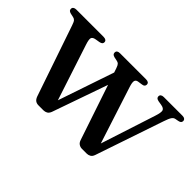

<svg xmlns="http://www.w3.org/2000/svg" viewBox="-78 -715 966 966"><g transform="rotate(45 405.0 -232.0)"><path d="M269 6H233.5Q221 6 212 -0.2Q203 -6.5 197.5 -21.5L68.5 -399Q62.5 -417.5 56.5 -423.8Q50.5 -430 41 -431.5L22.5 -435.5Q13 -438 9.2 -442.2Q5.5 -446.5 5.5 -453Q5.5 -461 11.5 -465.2Q17.5 -469.5 27.5 -469.5H221.5Q232 -469.5 238 -465.2Q244 -461 244 -453Q244 -446.5 239.8 -442.2Q235.5 -438 225 -436L204 -432.5Q184.5 -429.5 180.8 -419.2Q177 -409 187 -379L293 -55.5L270 -38L394 -403.5L430 -376.5L304.5 -18.5Q299 -4.5 289.5 0.8Q280 6 269 6ZM577 6H542.5Q531 6 521.2 -0.5Q511.5 -7 507 -21L378.5 -403Q373 -419 367.5 -424.5Q362 -430 352.5 -431.5L333.5 -435.5Q324 -438 320.2 -442.2Q316.5 -446.5 316.5 -453Q316.5 -469.5 339 -469.5H523.5Q545.5 -469.5 545.5 -453Q545.5 -446.5 541.2 -442Q537 -437.5 527.5 -436.5L504 -433Q490 -431 487.2 -420Q484.5 -409 493 -383L599.5 -54L576.5 -35.5L686 -373Q696.5 -405 693 -417Q689.5 -429 667.5 -432.5L646.5 -436Q636.5 -438 632.2 -442.2Q628 -446.5 628 -453Q628 -461 633.8 -465.2Q639.5 -469.5 650 -469.5H782.5Q793 -469.5 798.8 -465Q804.5 -460.5 804.5 -453Q804.5 -447 800.8 -442.5Q797 -438 786.5 -436L768 -432.5Q758.5 -430.5 751.5 -420.2Q744.5 -410 735.5 -383L612 -19Q607 -5 597.5 0.5Q588 6 577 6Z"/></g></svg>

Font: Fraunces
Style: Regular
Weight: 400
Version: Version 1.000;[b76b70a41]